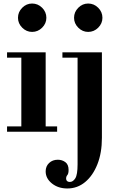

<svg xmlns="http://www.w3.org/2000/svg" viewBox="-20 -747 677 1089"><path d="M101 -15V-434H239V-15ZM20 0V-30H304V0ZM20 -420V-450H239V-420ZM162 -566Q130 -566 106 -590Q82 -614 82 -646Q82 -679 106 -703Q130 -727 162 -727Q195 -727 219 -703Q243 -679 243 -646Q243 -614 219 -590Q195 -566 162 -566ZM362 322Q310 322 274.5 293.5Q239 265 239 225Q239 196 258.5 177.5Q278 159 308 159Q332 159 350.5 172.5Q369 186 369 217Q369 238 362 246Q355 254 355 266Q355 275 360.5 280Q366 285 376 285Q394 285 407 264.5Q420 244 420 185V-420H334V-450H558V35Q558 120 532.5 184.5Q507 249 463 285.5Q419 322 362 322ZM480 -566Q448 -566 424 -590Q400 -614 400 -646Q400 -679 424 -703Q448 -727 480 -727Q513 -727 537 -703Q561 -679 561 -646Q561 -614 537 -590Q513 -566 480 -566Z"/></svg>

Font: Libre Bodoni
Style: Bold
Weight: 700
Designer: Pablo Impallari, Rodrigo Fuenzalida
Foundry: Impallari Type
Version: Version 2.005;gftools[0.9.23]